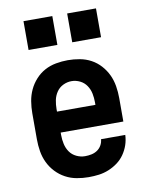

<svg xmlns="http://www.w3.org/2000/svg" viewBox="-84 -797 668 866"><g transform="rotate(-10 250.0 -364.0)"><path d="M252 8Q225 8 197.5 3Q170 -2 146 -15Q122 -28 103 -48Q84 -68 72 -93Q60 -118 55.5 -145.5Q51 -173 51 -200V-320Q51 -347 55.5 -374.5Q60 -402 71.5 -426.5Q83 -451 101.5 -471.5Q120 -492 144 -505Q168 -518 195.5 -523Q223 -528 250 -528Q277 -528 304.5 -523Q332 -518 356 -505Q380 -492 398.5 -471.5Q417 -451 428.5 -426.5Q440 -402 444.5 -374.5Q449 -347 449 -320V-212H162V-200Q162 -180 166.5 -159.5Q171 -139 182.5 -122.5Q194 -106 213 -97Q232 -88 252 -88Q267 -88 281.5 -91Q296 -94 308 -102Q320 -110 327.5 -123Q335 -136 336 -151H447Q446 -127 438.5 -105Q431 -83 417.5 -63.5Q404 -44 385 -30Q366 -16 344 -7Q322 2 299 5Q276 8 252 8ZM162 -308H338V-320Q338 -340 334 -360Q330 -380 318.5 -397Q307 -414 288.5 -423Q270 -432 250 -432Q230 -432 211.5 -423Q193 -414 181.5 -397Q170 -380 166 -360Q162 -340 162 -320ZM416 -604H284V-736H416ZM216 -604H84V-736H216Z"/></g></svg>

Font: Iosevka SS04
Style: Bold
Weight: 700
Monospace: yes
Designer: Belleve Invis
Foundry: Belleve Invis
Version: Version 19.0.0; ttfautohint (v1.8.4)